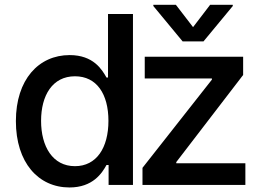

<svg xmlns="http://www.w3.org/2000/svg" viewBox="-20 -787 1118 817"><path d="M275.6 10.7C375 10.7 414.1 -50.1 433.2 -84.9H442.1V0H545.8V-727.3H439.6V-457H433.2C414.1 -490.8 377.8 -552.6 276.3 -552.6C144.5 -552.6 47.6 -448.5 47.6 -271.7C47.6 -95.2 143.1 10.7 275.6 10.7ZM154.8 -272.7C154.8 -381 203.1 -462.4 299 -462.4C391.7 -462.4 441.4 -386.7 441.4 -272.7C441.4 -158 390.6 -79.9 299 -79.9C204.2 -79.9 154.8 -163.4 154.8 -272.7ZM586.3 0H1024.1V-92.3H730.1V-97.3L1014.6 -468V-545.5H595.9V-453.1H881.7V-448.2L586.3 -72.8ZM632.5 -761.4 757.1 -610.8H845.9L970.5 -761.4V-766.7H874.3L801.5 -671.5L728.3 -766.7H632.5Z"/></svg>

Font: Magic Ui Pro Medium
Style: Regular
Weight: 500
Designer: Stefan Endress, Andreas Faust
Version: Version 1.000;FEAKit 1.0